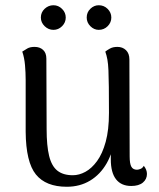

<svg xmlns="http://www.w3.org/2000/svg" viewBox="-20 -700 606 733"><path d="M428 -521Q448 -521 461 -508.5Q474 -496 474 -473L475 -103Q475 -75 481.5 -63.5Q488 -52 503 -52Q508 -52 516 -55Q524 -58 529 -67Q541 -52 541 -36Q541 -16 525.5 -3Q510 10 481 10Q443 10 423 -15.5Q403 -41 403 -92V-163L418 -181Q412 -120 387.5 -77Q363 -34 324 -10.5Q285 13 235 13Q155 13 117 -34Q79 -81 78 -197V-395Q78 -422 75.5 -451Q73 -480 65 -503Q74 -509 84.5 -515Q95 -521 112 -521Q132 -521 144.5 -509.5Q157 -498 157 -476L158 -207Q158 -144 167.5 -105Q177 -66 199 -48.5Q221 -31 258 -31Q282 -31 306 -44Q330 -57 350.5 -85Q371 -113 383.5 -158.5Q396 -204 396 -269Q396 -329 395.5 -368Q395 -407 394 -431.5Q393 -456 390 -472.5Q387 -489 382 -503Q388 -508 399.5 -514.5Q411 -521 428 -521ZM184 -586Q165 -586 150.5 -600Q136 -614 136 -633Q136 -653 150.5 -666.5Q165 -680 184 -680Q203 -680 217 -666Q231 -652 231 -633Q231 -614 217 -600Q203 -586 184 -586ZM357 -586Q339 -586 325 -600Q311 -614 311 -633Q311 -653 325 -666.5Q339 -680 357 -680Q377 -680 391 -666Q405 -652 405 -633Q405 -614 391 -600Q377 -586 357 -586Z"/></svg>

Font: Arima Thin
Style: Regular
Weight: 400
Version: Version 1.100